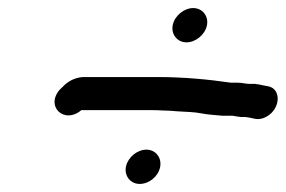

<svg xmlns="http://www.w3.org/2000/svg" viewBox="-20 -531 708 476"><path d="M292.5 -119C287.1 -95.7 303 -75 326.3 -75C349.1 -75 371.4 -92.6 376.7 -115.5C382.1 -139.2 366.5 -160 342.9 -160C320.5 -160 297.7 -141.5 292.5 -119ZM408.5 -470C403.1 -446.7 419 -426 442.3 -426C464.8 -426 487.6 -444.5 492.8 -467C498.2 -490.3 482.3 -511 459 -511C436.5 -511 413.7 -492.5 408.5 -470ZM569.3 -326H552.3C497.5 -334.1 434.5 -340 371.5 -340H184.5C164.7 -338 148.1 -329.7 134.7 -315L128.3 -309C91.2 -266.5 140.6 -222.1 181.6 -258H352.6C363.9 -258 374.8 -257.7 385.3 -257C394.7 -257 406.2 -256.3 419.9 -255C439.4 -253.9 463 -253.3 478.7 -250C494.4 -246.7 516.2 -245.7 532.3 -244H557.3C563.7 -242.7 570.1 -241.7 576.6 -241H588.6C591.2 -240.3 595 -239.7 600.2 -239L609.7 -237C620.4 -234.3 631.2 -236.2 642 -242.5C676.1 -262.5 677.3 -310.7 645.2 -317L634.6 -319C625.8 -321 618.4 -322.3 612.6 -323H598.6C589.3 -323 580.4 -326 569.3 -326Z"/></svg>

Font: HoneyBee
Style: BdIt
Weight: 700
Foundry: Cannot Into Space Fonts
Version: Version 0.89